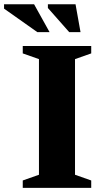

<svg xmlns="http://www.w3.org/2000/svg" viewBox="-70 -904 499 924"><path d="M369 -35.5V0H39.5V-35.5L117.5 -63V-619.5L39.5 -647V-682.5H369V-647L291 -619.5V-63ZM168.5 -749.5H109.5L-50.5 -862.5V-883.5H94ZM317.5 -749.5H263L160.5 -865.5V-883.5H293.5Z"/></svg>

Font: Newsreader
Style: Bold
Weight: 700
Designer: Hugues Gentile
Foundry: Production Type
Version: Version 1.003